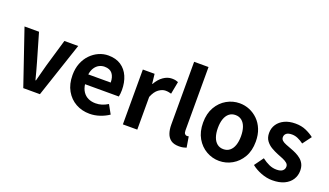

<svg xmlns="http://www.w3.org/2000/svg" viewBox="-74 -1313 3154 1842"><g transform="rotate(20 1503.0 -392.0)"><path d="M205 0 14 -560H162L243 -281Q255 -239 266.5 -196.5Q278 -154 289 -111H294Q305 -154 316.5 -196.5Q328 -239 339 -281L421 -560H562L375 0Z M885 14Q807 14 744 -21Q681 -56 643.5 -122Q606 -188 606 -280Q606 -348 627.5 -402Q649 -456 686.5 -494.5Q724 -533 770.5 -553.5Q817 -574 867 -574Q944 -574 996 -539.5Q1048 -505 1074.5 -444.5Q1101 -384 1101 -306Q1101 -286 1099 -267.5Q1097 -249 1094 -238H749Q755 -193 776 -162Q797 -131 830 -115.5Q863 -100 905 -100Q939 -100 969 -109.5Q999 -119 1030 -138L1080 -48Q1039 -20 988 -3Q937 14 885 14ZM746 -337H975Q975 -393 949.5 -426.5Q924 -460 869 -460Q840 -460 814 -446.5Q788 -433 770 -405.5Q752 -378 746 -337Z M1222 0V-560H1342L1353 -461H1356Q1387 -516 1429 -545Q1471 -574 1515 -574Q1539 -574 1553.5 -570.5Q1568 -567 1580 -562L1556 -435Q1540 -439 1527.5 -441.5Q1515 -444 1496 -444Q1464 -444 1428.5 -419Q1393 -394 1369 -334V0Z M1798 14Q1746 14 1716 -7.5Q1686 -29 1672.5 -67.5Q1659 -106 1659 -157V-798H1806V-151Q1806 -126 1815.5 -116Q1825 -106 1835 -106Q1840 -106 1844 -106.5Q1848 -107 1855 -108L1873 1Q1860 6 1841.5 10Q1823 14 1798 14Z M2208 14Q2138 14 2076.5 -21Q2015 -56 1977 -121.5Q1939 -187 1939 -280Q1939 -373 1977 -438.5Q2015 -504 2076.5 -539Q2138 -574 2208 -574Q2261 -574 2309 -554Q2357 -534 2395 -496.5Q2433 -459 2455 -404.5Q2477 -350 2477 -280Q2477 -187 2439 -121.5Q2401 -56 2339.5 -21Q2278 14 2208 14ZM2208 -106Q2246 -106 2272.5 -127.5Q2299 -149 2312.5 -188Q2326 -227 2326 -280Q2326 -333 2312.5 -372Q2299 -411 2272.5 -432.5Q2246 -454 2208 -454Q2170 -454 2143.5 -432.5Q2117 -411 2103.5 -372Q2090 -333 2090 -280Q2090 -227 2103.5 -188Q2117 -149 2143.5 -127.5Q2170 -106 2208 -106Z M2750 14Q2694 14 2636.5 -8Q2579 -30 2537 -64L2604 -157Q2641 -129 2677.5 -112.5Q2714 -96 2754 -96Q2796 -96 2815.5 -112.5Q2835 -129 2835 -155Q2835 -176 2818 -190.5Q2801 -205 2774 -216.5Q2747 -228 2718 -239Q2683 -253 2648.5 -273Q2614 -293 2591 -324.5Q2568 -356 2568 -403Q2568 -453 2594 -491.5Q2620 -530 2666.5 -552Q2713 -574 2777 -574Q2838 -574 2885.5 -553Q2933 -532 2967 -505L2901 -416Q2871 -438 2841.5 -451Q2812 -464 2781 -464Q2742 -464 2724 -449Q2706 -434 2706 -410Q2706 -390 2721 -376.5Q2736 -363 2762 -353Q2788 -343 2817 -332Q2845 -322 2872.5 -308.5Q2900 -295 2923 -276Q2946 -257 2959.5 -229.5Q2973 -202 2973 -163Q2973 -114 2947.5 -73.5Q2922 -33 2872.5 -9.5Q2823 14 2750 14Z"/></g></svg>

Font: Noto Sans SC Thin
Style: Bold
Weight: 700
Version: Version 2.004-H2;hotconv 1.0.118;makeotfexe 2.5.65603